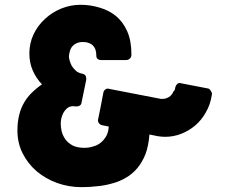

<svg xmlns="http://www.w3.org/2000/svg" viewBox="-20 -772 937 801"><path d="M651.4 -359.4Q653.3 -359.4 657.2 -359.4Q671.9 -359.4 684.6 -367.2Q697.3 -375 703.1 -389.6Q707 -392.6 709 -397.5Q710.9 -402.3 710.9 -406.2Q712.9 -415 717.8 -419.9Q722.7 -425.8 729.5 -425.8Q733.4 -425.8 734.4 -424.8Q771.5 -418 845.7 -403.3Q852.5 -403.3 858.4 -394.5Q864.3 -386.7 864.3 -379.9Q864.3 -376 863.3 -374Q857.4 -335 838.9 -303.7Q821.3 -271.5 794.9 -249Q768.6 -226.6 736.3 -213.9Q704.1 -201.2 668.9 -201.2Q653.3 -201.2 636.7 -204.1Q626 -206.1 603.5 -210.9Q599.6 -163.1 586.9 -128.9Q573.2 -94.7 552.7 -70.3Q532.2 -45.9 504.9 -30.3Q478.5 -14.6 448.2 -6.8Q418 2 385.7 4.9Q352.5 8.8 321.3 8.8Q266.6 8.8 217.8 -8.8Q169.9 -26.4 132.8 -57.6Q95.7 -89.8 74.2 -132.8Q52.7 -175.8 52.7 -227.5Q52.7 -264.6 60.5 -293.9Q67.4 -322.3 81.1 -344.7Q94.7 -368.2 113.3 -385.7Q131.8 -404.3 155.3 -419.9Q131.8 -444.3 117.2 -476.6Q102.5 -509.8 102.5 -548.8Q102.5 -591.8 120.1 -628.9Q137.7 -666 168 -693.4Q197.3 -720.7 235.4 -736.3Q274.4 -752 315.4 -752Q357.4 -752 395.5 -740.2Q433.6 -729.5 463.9 -705.1Q493.2 -680.7 510.7 -641.6Q528.3 -601.6 528.3 -544.9Q528.3 -533.2 521.5 -527.3Q514.6 -521.5 505.9 -521.5Q480.5 -521.5 454.1 -521.5Q428.7 -521.5 403.3 -521.5Q381.8 -521.5 381.8 -540Q381.8 -552.7 378.9 -562.5Q376 -573.2 369.1 -580.1Q363.3 -587.9 352.5 -591.8Q341.8 -596.7 325.2 -596.7Q307.6 -596.7 295.9 -589.8Q285.2 -584 278.3 -574.2Q272.5 -565.4 270.5 -554.7Q267.6 -543.9 267.6 -535.2Q267.6 -530.3 270.5 -519.5Q273.4 -508.8 279.3 -497.1Q286.1 -486.3 296.9 -476.6Q306.6 -467.8 322.3 -464.8Q339.8 -461.9 339.8 -444.3Q339.8 -440.4 339.8 -439.5Q333 -407.2 320.3 -344.7Q319.3 -335.9 313.5 -332Q307.6 -328.1 300.8 -328.1Q296.9 -328.1 293.9 -328.1Q290 -329.1 286.1 -329.1Q270.5 -329.1 259.8 -320.3Q250 -311.5 244.1 -300.8Q238.3 -289.1 235.4 -276.4Q233.4 -264.6 233.4 -256.8Q233.4 -241.2 237.3 -223.6Q242.2 -206.1 252.9 -190.4Q263.7 -175.8 283.2 -165Q302.7 -155.3 332 -155.3Q351.6 -155.3 369.1 -161.1Q387.7 -166 401.4 -177.7Q415 -189.5 423.8 -205.1Q432.6 -221.7 433.6 -244.1Q423.8 -246.1 404.3 -250Q397.5 -252 393.6 -256.8Q388.7 -262.7 388.7 -269.5Q388.7 -274.4 389.6 -275.4Q394.5 -302.7 400.4 -329.1Q405.3 -356.4 411.1 -384.8Q412.1 -392.6 418 -397.5Q422.9 -402.3 429.7 -402.3Q433.6 -402.3 434.6 -401.4Q506.8 -387.7 651.4 -359.4Z"/></svg>

Font: Cocogoose
Style: Regular
Weight: 400
Designer: Cosimo Lorenzo Pancini
Version: Version 1.000